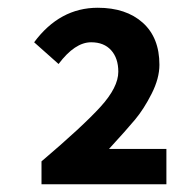

<svg xmlns="http://www.w3.org/2000/svg" viewBox="-20 -907 464 495"><path d="M87 -432V-491Q193 -581 239 -631.5Q285 -682 285 -722Q285 -757 266.5 -777.5Q248 -798 215 -798Q173 -798 131 -742L68 -798Q134 -887 232 -887Q305 -887 348 -848.5Q391 -810 391 -740Q391 -705 371 -665.5Q351 -626 328.5 -599Q306 -572 261 -523H409V-432Z"/></svg>

Font: NotoSansHansBold
Style: Bold
Weight: 700
Designer: Ryoko NISHIZUKA  (kana & ideographs); Paul D. Hunt (Latin, Greek & Cyrillic); Wenlong ZHANG  (bopomofo); Sandoll Communi
Foundry: Adobe Systems Incorporated
Version: Version 1.00;December 8, 2021;FontCreator 13.0.0.2675 64-bit